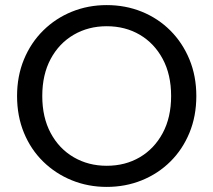

<svg xmlns="http://www.w3.org/2000/svg" viewBox="-20 -727 838 754"><path d="M399 7Q326 7 262 -19Q198 -45 149.5 -92.5Q101 -140 74 -205.5Q47 -271 47 -350Q47 -428 74 -493.5Q101 -559 149.5 -607Q198 -655 262 -681Q326 -707 399 -707Q473 -707 537 -681Q601 -655 649 -607Q697 -559 724 -493.5Q751 -428 751 -350Q751 -271 724 -205.5Q697 -140 649 -92.5Q601 -45 537 -19Q473 7 399 7ZM399 -76Q472 -76 529 -109.5Q586 -143 619 -204.5Q652 -266 652 -350Q652 -434 619 -495.5Q586 -557 529 -590.5Q472 -624 399 -624Q327 -624 269.5 -590.5Q212 -557 179 -495.5Q146 -434 146 -350Q146 -266 179 -204.5Q212 -143 269.5 -109.5Q327 -76 399 -76Z"/></svg>

Font: Envelope Sans Variable
Style: Regular
Weight: 500
Designer: Andreas Rasmussen / Norman Anderson
Foundry: mail.de GmbH
Version: Version 1.150